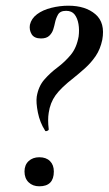

<svg xmlns="http://www.w3.org/2000/svg" viewBox="-20 -645 382 674"><path d="M138 -187Q120 -215 113 -250Q106 -285 109 -306Q115 -342 135.5 -365.5Q156 -389 181.5 -408Q207 -427 228 -452Q249 -477 256 -517Q259 -540 255.5 -560.5Q252 -581 242 -594Q232 -607 212 -607Q191 -607 183.5 -593.5Q176 -580 173 -565Q171 -555 167 -542Q163 -529 153 -519.5Q143 -510 124 -510Q100 -510 91 -525Q82 -540 85 -558Q90 -580 110 -595Q130 -610 160 -617.5Q190 -625 220 -625Q280 -625 315 -595Q350 -565 339 -505Q332 -472 316 -448.5Q300 -425 279.5 -406.5Q259 -388 239 -372Q194 -337 175 -310.5Q156 -284 151 -249Q149 -237 149 -222.5Q149 -208 151 -192Q152 -188 145.5 -185.5Q139 -183 138 -187ZM118 9Q95 9 80.5 -5Q66 -19 66 -43Q66 -66 80.5 -79.5Q95 -93 118 -93Q142 -93 155.5 -79.5Q169 -66 169 -43Q169 9 118 9Z"/></svg>

Font: Cormorant Garamond Light SemiBold
Style: Italic
Weight: 600
Italic angle: -10°
Version: Version 4.001